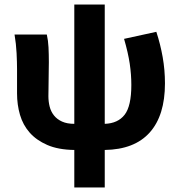

<svg xmlns="http://www.w3.org/2000/svg" viewBox="-20 -648 792 845"><path d="M307 177V12Q236 11 188 -10Q140 -31 110.5 -64.5Q81 -98 68 -142.5Q55 -187 55 -237V-344Q55 -373 53 -414Q51 -455 44 -496H186Q192 -470 193.5 -439.5Q195 -409 195 -374Q195 -359 194.5 -339Q194 -319 194 -298.5Q194 -278 193.5 -258.5Q193 -239 193 -225Q193 -201 198.5 -179Q204 -157 217.5 -140Q231 -123 253 -113Q275 -103 307 -103V-628H441V-103Q499 -105 528.5 -143Q558 -181 558 -274Q558 -320 551 -367.5Q544 -415 526 -477L668 -508Q686 -453 696 -396.5Q706 -340 706 -281Q706 -140 639 -65Q572 10 441 12V177Z"/></svg>

Font: Font
Style: ¶
Weight: 700
Designer: Paul D. Hunt
Foundry: Adobe Systems Incorporated
Version: Version 3.000